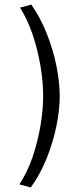

<svg xmlns="http://www.w3.org/2000/svg" viewBox="-20 -678 334 832"><path d="M113.3 134.3C140.1 97.7 162.6 56.2 181.6 9.8C219.2 -83.5 238.8 -181.6 238.8 -261.7C238.8 -301.3 233.9 -344.7 224.6 -392.1C215.3 -439 201.2 -485.8 182.6 -532.7C164.1 -579.1 141.6 -621.1 115.7 -658.2L66.9 -645C87.9 -611.3 106.4 -572.3 121.6 -527.8C151.9 -438 167 -340.3 167 -261.7C167 -222.2 163.1 -179.2 155.3 -132.8C147.5 -86.4 135.7 -40.5 120.6 4.4C105 48.8 85.9 87.9 64 121.1Z"/></svg>

Font: SG Kara Light
Style: Regular
Weight: 400
Designer: Damoon Khanjanzadeh
Version: Version 1.000